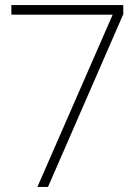

<svg xmlns="http://www.w3.org/2000/svg" viewBox="-20 -740 533 760"><path d="M128 0H170L468 -684V-720H25V-682H426Z"/></svg>

Font: Aspekta 150
Style: Regular
Weight: 150
Designer: Ivo Dolenc
Version: Version 2.000